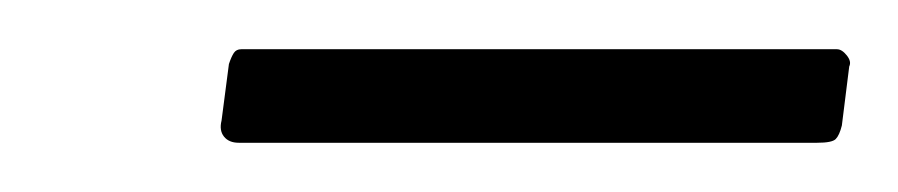

<svg xmlns="http://www.w3.org/2000/svg" viewBox="-20 -742 365 78"><path d="M325 -715 322 -691Q321 -687 319.5 -685.5Q318 -684 312 -684H77Q73 -684 71 -686.5Q69 -689 70 -693L73 -716Q74 -719 75 -720.5Q76 -722 78 -722H320Q322 -722 324 -719.5Q326 -717 325 -715Z"/></svg>

Font: Libre Franklin Thin Thin
Style: Italic
Weight: 250
Italic angle: -8°
Version: Version 3.000